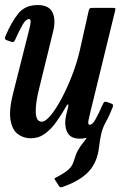

<svg xmlns="http://www.w3.org/2000/svg" viewBox="-28 -552 494 781"><path d="M-6 -404.5Q18.5 -462.5 46.5 -497Q74.5 -531.5 125.5 -531.5Q171.5 -531.5 185.8 -501Q200 -470.5 188 -423.5L131.5 -193Q116 -132 117.5 -94.5Q119 -57 142 -57Q157 -57 178.5 -83Q200 -109 222.8 -151.8Q245.5 -194.5 265.2 -245.5Q285 -296.5 296.5 -346.5L333 -509Q334.5 -515 337 -517.5Q339.5 -520 347 -520H429Q438.5 -520 440.5 -518.5Q442.5 -517 440.5 -509.5L340.5 -100Q336.5 -83 332.2 -63.8Q328 -44.5 337 -44.5Q348.5 -44.5 361.2 -67.8Q374 -91 390.5 -128.5Q393.5 -135 396.5 -137.2Q399.5 -139.5 407.5 -137L423 -131.5Q430 -129 431.5 -125.8Q433 -122.5 430 -115Q423.5 -98.5 416.8 -83.8Q410 -69 402 -55Q390 -33 384.2 -9.2Q378.5 14.5 374.5 48.5Q368 107.5 333 145.5Q298 183.5 227.5 208Q219.5 210.5 217.5 209.8Q215.5 209 210.5 202.5L197 181.5Q192 174.5 195.2 172.5Q198.5 170.5 205.5 167Q236 151 251.5 136.8Q267 122.5 272.5 102Q280.5 75 289 59.5Q297.5 44 313.5 24Q317.5 18.5 320.5 15Q325.5 9 323.5 9Q321.5 9 314.5 10.5Q305.5 12 296.5 12Q257 12 244.5 -16.5Q232 -45 241.5 -85.5L249 -115.5Q251.5 -126 248.8 -127Q246 -128 242 -120.5Q222.5 -86 201 -56Q179.5 -26 154.2 -7.8Q129 10.5 97 10.5Q67 10.5 44 -7Q21 -24.5 14.5 -65.8Q8 -107 27 -179L87.5 -419Q89 -425.5 92.5 -439Q96 -452.5 96.5 -463.5Q97 -474.5 90 -474.5Q77.5 -474.5 64 -451.5Q50.5 -428.5 33.5 -390Q30.5 -384 27.5 -381.8Q24.5 -379.5 16.5 -382.5L0.5 -388Q-6.5 -390.5 -7.8 -393.8Q-9 -397 -6 -404.5Z"/></svg>

Font: Besley* Condensed Medium
Style: Italic
Weight: 500
Width: 3
Italic angle: -13°
Designer: Owen Earl
Foundry: indestructible type*
Version: Version 3.000; ttfautohint (v1.8.3)